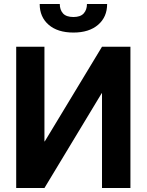

<svg xmlns="http://www.w3.org/2000/svg" viewBox="-20 -946 741 966"><path d="M493.2 -710.9H636.2V0H493.2V-476.6L491.7 -477.1L203.6 0H61.5V-710.9H203.6V-234.9L205.1 -234.4ZM519 -925.8Q519 -860.4 473.6 -821.3Q428.2 -782.2 349.6 -782.2Q270 -782.2 224.9 -821.3Q179.7 -860.4 179.7 -925.8H280.8Q280.8 -896.5 297.1 -878.4Q313.5 -860.4 349.6 -860.4Q384.8 -860.4 401.1 -878.4Q417.5 -896.5 417.5 -925.8Z"/></svg>

Font: Roboto Web
Style: Bold
Weight: 700
Designer: Google
Version: Version 1.200310; 2013